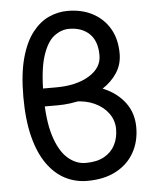

<svg xmlns="http://www.w3.org/2000/svg" viewBox="-53 -777 680 833"><g transform="rotate(-5 287.0 -361.0)"><path d="M293.9 -68.4Q251.5 -68.4 215.6 -99.9Q179.7 -131.3 158.2 -199.2Q136.7 -267.1 136.7 -377Q136.7 -486.8 156.2 -547.1Q175.8 -607.4 206.8 -630.9Q237.8 -654.3 272 -654.3Q327.1 -654.3 360.4 -622.6Q393.6 -590.8 393.6 -528.3Q393.6 -473.6 337.9 -439.9Q282.2 -406.2 194.3 -406.2V-328.1Q248.5 -328.1 299.8 -341.8Q351.1 -355.5 392.1 -381.6Q433.1 -407.7 457.3 -444.6Q481.4 -481.4 481.4 -528.3Q481.4 -590.8 455.1 -636.5Q428.7 -682.1 381.6 -707.3Q334.5 -732.4 272 -732.4Q230 -732.4 190.2 -714.4Q150.4 -696.3 118.4 -655.3Q86.4 -614.3 67.6 -545.9Q48.8 -477.5 48.8 -377Q48.8 -276.4 67.6 -203.1Q86.4 -129.9 120.1 -82.8Q153.8 -35.6 198.2 -12.9Q242.7 9.8 293.9 9.8Q367.2 9.8 418.9 -17.6Q470.7 -44.9 498 -93Q525.4 -141.1 525.4 -203.1Q525.4 -265.6 491.5 -311Q457.5 -356.4 399.4 -381.3Q341.3 -406.2 268.1 -406.2V-337.9Q316.9 -337.9 355.2 -320.1Q393.6 -302.2 415.5 -271.7Q437.5 -241.2 437.5 -203.1Q437.5 -165 421.9 -134.5Q406.2 -104 374.5 -86.2Q342.8 -68.4 293.9 -68.4ZM96.2 -328.1H194.3V-406.2H96.2Z"/></g></svg>

Font: Giphurs
Style: Regular
Weight: 400
Version: Version 2.010